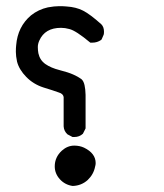

<svg xmlns="http://www.w3.org/2000/svg" viewBox="-20 -409 540 632"><path d="M160.2 138.7Q160.2 108.4 183.6 86.9Q202.1 70.3 224.6 70.3Q242.2 70.3 256.8 77.1Q294.9 95.7 294.9 127.9Q294.9 133.8 293 139.6Q288.1 165 268.6 183.6Q248 202.1 219.7 203.1Q219.7 203.1 218.8 203.1Q193.4 199.2 176.8 180.7Q160.2 162.1 160.2 138.7ZM36.1 -206.1Q32.2 -224.6 32.2 -238.3Q32.2 -252 33.2 -259.8Q38.1 -321.3 82 -358.4Q106.4 -377.9 137.7 -384.8Q159.2 -388.7 174.8 -388.7Q190.4 -388.7 199.2 -387.7Q230.5 -385.7 253.4 -374Q276.4 -362.3 313.5 -329.1Q322.3 -320.3 322.3 -304.7Q322.3 -297.9 321.3 -294.9L314.5 -279.3L312.5 -277.3Q299.8 -268.6 284.2 -268.6Q282.2 -268.6 277.3 -268.6Q229.5 -308.6 208 -313.5Q194.3 -317.4 180.7 -317.4Q127.9 -317.4 109.4 -275.4Q104.5 -264.6 104.5 -253.9Q104.5 -243.2 106.4 -233.4Q111.3 -210.9 129.4 -198.2Q147.5 -185.5 176.3 -178.2Q205.1 -170.9 221.2 -163.6Q237.3 -156.2 242.2 -152.3Q249 -148.4 250 -146.5Q260.7 -135.7 261.7 -96.7V13.7L252.9 31.2Q241.2 42 224.6 42Q222.7 42 218.8 42L202.1 33.2Q190.4 22.5 189.5 6.8V-89.8Q187.5 -100.6 173.8 -104.5Q155.3 -111.3 123 -121.1Q89.8 -131.8 66.4 -155.8Q43 -179.7 36.1 -206.1Z"/></svg>

Font: JasonHandwriting2
Style: SemiBold
Weight: 600
Version: Version 1.04.7